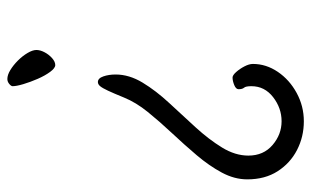

<svg xmlns="http://www.w3.org/2000/svg" viewBox="-178 -642 826 509"><g transform="rotate(90 234.5 -388.0)"><path d="M456 -631Q456 -597 438 -563.5Q420 -530 392 -497Q364 -464 333.5 -431.5Q303 -399 277.5 -367.5Q252 -336 239 -304Q228 -277 221 -262Q214 -247 209 -241Q204 -235 198 -235Q188 -235 183 -249.5Q178 -264 178 -282Q178 -318 199.5 -353.5Q221 -389 253.5 -424Q286 -459 318 -494Q350 -529 371.5 -564Q393 -599 393 -634Q393 -674 365 -698Q337 -722 302 -722Q267 -722 238 -699.5Q209 -677 209 -642Q209 -627 213 -622.5Q217 -618 217 -608Q217 -601 206 -596.5Q195 -592 186 -592Q180 -592 171.5 -601.5Q163 -611 156.5 -623.5Q150 -636 150 -646Q150 -681 171 -712Q192 -743 227 -762Q262 -781 302 -781Q343 -781 378 -763Q413 -745 434.5 -711.5Q456 -678 456 -631ZM113 -72Q113 -82 119 -93.5Q125 -105 134.5 -113.5Q144 -122 153 -122Q161 -122 171 -108.5Q181 -95 189.5 -75.5Q198 -56 203.5 -37.5Q209 -19 209 -9Q209 -5 203 0Q197 5 190 5Q179 5 166 -3Q153 -11 141 -23Q129 -35 121 -48.5Q113 -62 113 -72Z"/></g></svg>

Font: Kalam Variable Light
Style: Regular
Weight: 300
Designer: Lipi Raval, Jonny Pinhorn
Foundry: Indian Type Foundry
Version: Version 3.000